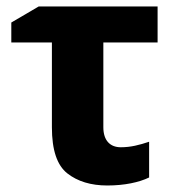

<svg xmlns="http://www.w3.org/2000/svg" viewBox="-20 -566 542 596"><path d="M100.1 -545.9 15.1 -496.1V-434.1H141.1V-170.9C141.1 -100.1 157.2 -52.7 189 -27.8C220.7 -2.9 262.2 9.8 313 9.8C366.2 9.8 412.1 0 442.9 -15.1V-126C412.1 -115.7 385.7 -108.9 355 -108.9C321.8 -108.9 300.8 -129.9 300.8 -170.9V-434.1H469.2V-545.9Z"/></svg>

Font: Avrile Sans
Style: Bold
Weight: 700
Designer: Monotype Design Team, Google (font), Stefan Peev (BGR Cyrillic), Cristiano Sobral (main changes)
Foundry: The Avrile Sans Project Authors
Version: Version 3.110